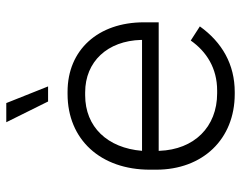

<svg xmlns="http://www.w3.org/2000/svg" viewBox="-98 -663 767 611"><g transform="rotate(-90 285.5 -357.5)"><path d="M268 -588H316L263 -721H202ZM292 6H298C386 6 456 -34 507 -105L462 -134C427 -84 374 -50 303 -50H294C187 -50 115 -123 111 -234V-236H520V-283C520 -429 432 -526 299 -526H292C147 -526 51 -421 51 -264V-244C51 -96 148 6 292 6ZM111 -289C120 -399 187 -470 288 -470H297C395 -470 461 -399 464 -292V-289Z"/></g></svg>

Font: Fixel Text Light
Style: Regular
Weight: 300
Width: 4
Designer: AlfaBravo + MacPaw
Foundry: Kyrylo Tkachov, Marchela Mozhyna, Serhii Makarenko, Maria Weinstein, Zakhar Kryvoshyya
Version: Version 1.211